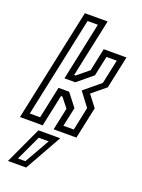

<svg xmlns="http://www.w3.org/2000/svg" viewBox="-196 -779 832 1122"><g transform="rotate(20 220.0 -217.5)"><path d="M-19.5 0 129.5 -700H271L194 -339H202.5L275 -398.5L305 -540H446.5L403.5 -339L318.5 -269L373.5 -197.5L331.5 0H190L219.5 -138.5L172.5 -197.5H164L122 0ZM27.5 -39H91.5L134 -237.5H200L262 -157.5L236.5 -39H301L331.5 -183.5L266.5 -269.5L367.5 -353L399.5 -503H335.5L309 -379L215 -301.5H147.5L224 -662.5H160ZM2.5 265 108.5 36H244L115.5 265ZM52.5 231.5H98.5L187 76H125Z"/></g></svg>

Font: Tourney Condensed Regular
Style: Italic
Weight: 400
Width: 3
Italic angle: -12°
Designer: Tyler Finck
Foundry: Etcetera Type Co
Version: Version 1.010; ttfautohint (v1.8.3)